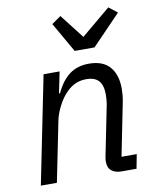

<svg xmlns="http://www.w3.org/2000/svg" viewBox="-86 -840 737 907"><g transform="rotate(-10 282.5 -387.0)"><path d="M113 0H36L140 -516H217L196 -414H201Q228 -472 266 -500Q304 -528 359 -528Q426 -528 459 -490Q492 -452 492 -385Q492 -371 490.5 -354Q489 -337 485 -318L435 -68H508L495 0H422Q394 0 376 -14Q358 -28 358 -58Q358 -63 358.5 -67.5Q359 -72 360 -79L408 -318Q411 -333 412 -347.5Q413 -362 413 -371Q413 -415 394 -436.5Q375 -458 334 -458Q306 -458 283 -448Q260 -438 239 -417Q214 -392 195.5 -355.5Q177 -319 171 -288ZM399 -599H304L222 -742L266 -773L356 -657L496 -774L537 -742Z"/></g></svg>

Font: IBM Plex Sans Var
Style: Italic
Weight: 400
Italic angle: -11.31°
Designer: Mike Abbink, Paul van der Laan, Pieter van Rosmalen
Foundry: Bold Monday
Version: Version 1.001